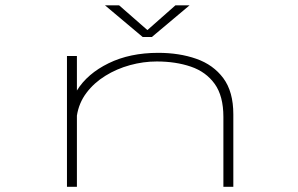

<svg xmlns="http://www.w3.org/2000/svg" viewBox="-20 -714 1140 734"><path d="M236 0V-500H274V-368Q314 -432.5 395.2 -472.2Q476.5 -512 585 -512Q665.5 -512 730.5 -489.2Q795.5 -466.5 833.8 -415Q872 -363.5 872 -277V0H834V-267Q834 -347 800.8 -393.2Q767.5 -439.5 709.8 -459.2Q652 -479 579 -479Q528 -479 477 -465Q426 -451 382.8 -424.2Q339.5 -397.5 310.5 -359Q281.5 -320.5 274 -272V0ZM381.5 -693.5H435.5L543.5 -599L650.5 -693.5H704.5L560.5 -572.5H525.5Z"/></svg>

Font: Trispace Expanded Thin
Style: Regular
Weight: 100
Width: 7
Designer: Tyler Finck
Foundry: Etcetera Type Company
Version: Version 1.210; ttfautohint (v1.8.3)